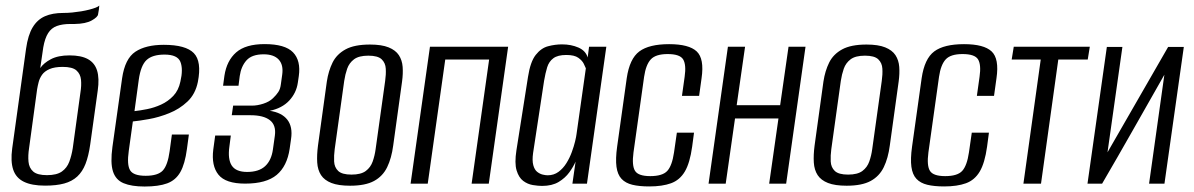

<svg xmlns="http://www.w3.org/2000/svg" viewBox="-20 -664 4317 694"><path d="M142.9 7Q94.6 7 66.1 -7.1Q37.6 -21.1 27.7 -50.9Q17.8 -80.7 24.1 -127.4L74.2 -487.9Q81.2 -537.5 98.2 -565.4Q115.2 -593.4 142.5 -605.3Q169.7 -617.2 208.2 -617.2Q224.2 -617.2 241.1 -618.8Q258 -620.5 273.7 -623.1Q289.5 -625.8 303.1 -629.3Q316.7 -632.8 325.9 -636.4Q335 -640 338.9 -643.8Q338.3 -636.9 337.4 -629.5Q336.5 -622.1 334.5 -612.4Q333.6 -602.5 311.8 -590.2Q290 -577.9 249.5 -577.3H233.8Q205.6 -577.3 185.7 -570.1Q165.7 -562.9 154 -544.3Q142.2 -525.8 136.4 -492.8L125.5 -418Q138 -436.3 163.9 -450Q189.9 -463.8 231.2 -463.8Q273.3 -463.8 297.8 -450.3Q322.3 -436.7 330.9 -409Q339.6 -381.2 333.3 -336.9L306 -141.2Q300.1 -99.8 289.1 -71.6Q278.1 -43.4 259.2 -25.9Q240.2 -8.4 211.9 -0.7Q183.6 7 142.9 7ZM149.8 -30.9Q185 -30.9 203.6 -44Q222.2 -57.2 230.5 -79.5Q238.8 -101.8 243 -128.5L270.7 -329.6Q274.9 -355.1 272.8 -375.8Q270.7 -396.6 256.3 -409.4Q241.9 -422.2 206.7 -422.2Q177.1 -422.2 159 -414.3Q140.9 -406.4 132 -393.7Q123.1 -380.9 119.7 -367.2Q116.2 -353.5 114.2 -341.7L85.1 -128.5Q80.9 -101.8 83 -79.5Q85.1 -57.2 100 -44Q114.9 -30.9 149.8 -30.9Z M502.6 10.2Q455.3 10.2 426.7 -1.8Q398.1 -13.7 388.3 -44.6Q378.5 -75.5 386.4 -133.1L421.4 -381.5Q431.7 -452 469.3 -477Q507 -502 572 -502Q651.5 -502 680.6 -472Q709.7 -442 695.2 -367.9Q686.3 -323.9 657.5 -296.8Q628.8 -269.7 591.3 -254.8Q553.9 -239.8 518.1 -233.5Q482.4 -227.1 460.2 -225L445.5 -119.1Q438.2 -68.5 450.3 -48.5Q462.3 -28.6 506.5 -28.6Q550.8 -28.6 568.6 -47.8Q586.3 -67.1 593.2 -117.7L601.3 -177.6H662.7L655.7 -125.6Q648.5 -71.2 631.8 -41.9Q615.1 -12.6 584.2 -1.2Q553.2 10.2 502.6 10.2ZM466.1 -262.3Q485.8 -264.4 511.5 -269.5Q537.2 -274.5 562.4 -286Q587.5 -297.5 606.5 -317.5Q625.5 -337.6 632 -369Q642.6 -413.8 632.2 -440.2Q621.8 -466.7 574.7 -466.7Q531 -466.7 509.9 -447.2Q488.8 -427.6 481.6 -375.8Z M866 -0.3Q795.5 -0.3 769.6 -32.6Q743.6 -64.8 750.9 -123.4L757.8 -174H814.3L809.2 -134.5Q802.7 -88.4 817.8 -65.4Q833 -42.5 873.3 -42.5Q915.6 -42.5 938.3 -63.4Q961 -84.3 966.5 -123.9L973.5 -173.6Q978.7 -211.4 955.6 -229.5Q932.6 -247.5 885.6 -247.5H817.7L822.7 -282.2H890.6Q910.2 -282.2 931.8 -289.2Q953.4 -296.1 966.8 -309.1Q978.8 -320.5 986 -331.5Q993.3 -342.5 995.3 -360.1L1000.1 -394.5Q1005 -429.6 987.4 -448.7Q969.8 -467.7 933.1 -467.7Q890.6 -467.7 871.1 -446Q851.6 -424.3 846.6 -389.3L842.1 -354.1H786.3L791.2 -390.3Q799.5 -444.8 833.7 -474.7Q868 -504.6 936.3 -504.6Q1010.5 -504.6 1039.2 -474.8Q1068 -445 1060 -388.7L1056.5 -364.9Q1051.2 -328.2 1025.4 -300.4Q999.5 -272.7 955.1 -263.5Q998.5 -257.1 1018.6 -231.3Q1038.7 -205.4 1032 -161.4L1027 -126.3Q1017.7 -63.3 980.1 -31.8Q942.5 -0.3 866 -0.3Z M1245.3 7.3Q1203.2 7.3 1177.9 -2.6Q1152.6 -12.5 1140.4 -31.1Q1128.3 -49.7 1126.6 -76.6Q1124.9 -103.6 1129.4 -138L1161.4 -369.4Q1167.2 -407.7 1182.1 -437.9Q1197 -468 1229 -485.5Q1260.9 -503 1317.3 -503Q1359.3 -503 1384.6 -492.8Q1409.9 -482.6 1421.8 -464.5Q1433.6 -446.3 1435.4 -422.2Q1437.2 -398 1433.3 -369.4L1401.3 -138.2Q1395.3 -92.4 1379.5 -59.8Q1363.7 -27.1 1332.1 -9.9Q1300.5 7.3 1245.3 7.3ZM1250.5 -32.9Q1284.7 -32.9 1302.2 -46Q1319.8 -59.2 1327.2 -80.5Q1334.6 -101.7 1337.7 -124.8L1372.2 -371.6Q1375.6 -395 1374.4 -415.7Q1373.3 -436.5 1359.5 -449.7Q1345.7 -462.8 1311.5 -462.8Q1277.3 -462.8 1259.7 -449.7Q1242.2 -436.5 1234.9 -415.7Q1227.7 -395 1224.2 -371.6L1189.8 -124.8Q1186.7 -101.7 1187.7 -80.5Q1188.7 -59.2 1202.5 -46Q1216.3 -32.9 1250.5 -32.9Z M1464.1 0 1534.1 -495H1816.7L1746.7 0H1684.7L1748 -448.8H1589.4L1526.1 0Z M1939.3 8Q1925.1 8 1906.1 4.9Q1887.1 1.8 1871.2 -10.1Q1855.2 -22 1847.3 -48.1Q1839.4 -74.2 1846.7 -121L1888.5 -386Q1896.9 -440.7 1916.4 -465.5Q1935.9 -490.3 1961.2 -496.9Q1986.5 -503.6 2011.6 -503.6Q2044.5 -503.6 2070.8 -492.1Q2097.2 -480.5 2104.2 -456.2L2109.2 -495H2171.6L2101.6 0H2049L2060.5 -79.8Q2052.5 -61.3 2037.8 -41Q2023.1 -20.7 1999.3 -6.3Q1975.4 8 1939.3 8ZM1959.5 -30.4Q1981.9 -30.4 1998.7 -42.8Q2015.5 -55.2 2027.3 -74.2Q2039.1 -93.2 2046.8 -114.2Q2054.5 -135.2 2058.7 -152.7Q2062.9 -170.2 2063.9 -179.3L2097.6 -417.1Q2095.6 -422.4 2090 -433.7Q2084.5 -445 2070.4 -455.1Q2056.4 -465.3 2026.8 -465.3Q1996 -465.3 1980.1 -453.4Q1964.2 -441.6 1957.8 -420.8Q1951.4 -399.9 1946.6 -371.8L1906.9 -110.9Q1903.1 -83.5 1907.6 -67Q1912.1 -50.4 1921.6 -42.9Q1931.2 -35.4 1941.6 -32.9Q1952.1 -30.4 1959.5 -30.4Z M2326.6 9.9Q2290.9 9.9 2265.9 3.9Q2241 -2.1 2226.6 -17.5Q2212.1 -32.9 2208.3 -61.2Q2204.5 -89.6 2210.7 -134L2245.4 -381.5Q2255.7 -452 2291 -478.2Q2326.3 -504.4 2398.6 -504.4Q2470.2 -504.4 2498.2 -478.2Q2526.2 -452 2515.9 -381.5L2507 -317.5H2445L2454.7 -386.6Q2461 -429.9 2449.3 -449.3Q2437.6 -468.6 2393.3 -468.6Q2350 -468.6 2332.3 -449.3Q2314.5 -429.9 2308.2 -386.6L2269.8 -113Q2263.5 -65.3 2275.4 -46.4Q2287.2 -27.4 2330.5 -27.4Q2374.8 -27.4 2392.1 -46.4Q2409.3 -65.3 2416.3 -113L2426.6 -184.5H2488.6L2481.9 -134.2Q2473.7 -74.9 2455.4 -44Q2437.1 -13.1 2405.5 -1.6Q2373.9 9.9 2326.6 9.9Z M2541.1 0 2611.1 -495H2673.1L2642.8 -283.8H2799.9L2830.2 -495H2891.6L2821.6 0H2760.2L2793.8 -235.9H2636.8L2603.1 0Z M3040.3 7.3Q2998.2 7.3 2972.9 -2.6Q2947.6 -12.5 2935.4 -31.1Q2923.3 -49.7 2921.6 -76.6Q2919.9 -103.6 2924.4 -138L2956.4 -369.4Q2962.2 -407.7 2977.1 -437.9Q2992 -468 3024 -485.5Q3055.9 -503 3112.3 -503Q3154.3 -503 3179.6 -492.8Q3204.9 -482.6 3216.8 -464.5Q3228.6 -446.3 3230.4 -422.2Q3232.2 -398 3228.3 -369.4L3196.3 -138.2Q3190.3 -92.4 3174.5 -59.8Q3158.7 -27.1 3127.1 -9.9Q3095.5 7.3 3040.3 7.3ZM3045.5 -32.9Q3079.7 -32.9 3097.2 -46Q3114.8 -59.2 3122.2 -80.5Q3129.6 -101.7 3132.7 -124.8L3167.2 -371.6Q3170.6 -395 3169.4 -415.7Q3168.3 -436.5 3154.5 -449.7Q3140.7 -462.8 3106.5 -462.8Q3072.3 -462.8 3054.7 -449.7Q3037.2 -436.5 3029.9 -415.7Q3022.7 -395 3019.2 -371.6L2984.8 -124.8Q2981.7 -101.7 2982.7 -80.5Q2983.7 -59.2 2997.5 -46Q3011.3 -32.9 3045.5 -32.9Z M3392.6 9.9Q3356.9 9.9 3331.9 3.9Q3307 -2.1 3292.6 -17.5Q3278.1 -32.9 3274.3 -61.2Q3270.5 -89.6 3276.7 -134L3311.4 -381.5Q3321.7 -452 3357 -478.2Q3392.3 -504.4 3464.6 -504.4Q3536.2 -504.4 3564.2 -478.2Q3592.2 -452 3581.9 -381.5L3573 -317.5H3511L3520.7 -386.6Q3527 -429.9 3515.3 -449.3Q3503.6 -468.6 3459.3 -468.6Q3416 -468.6 3398.3 -449.3Q3380.5 -429.9 3374.2 -386.6L3335.8 -113Q3329.5 -65.3 3341.4 -46.4Q3353.2 -27.4 3396.5 -27.4Q3440.8 -27.4 3458.1 -46.4Q3475.3 -65.3 3482.3 -113L3492.6 -184.5H3554.6L3547.9 -134.2Q3539.7 -74.9 3521.4 -44Q3503.1 -13.1 3471.5 -1.6Q3439.9 9.9 3392.6 9.9Z M3679.2 0 3741.8 -448.8H3636.8L3644.3 -495H3919.2L3911.7 -448.8H3805.3L3742.8 0Z M3910.8 0 3980.8 -494.3H4037L3983.2 -113.5L4202.3 -494.3H4259L4189 0H4133.4L4188.7 -393.9Q4132.3 -295 4076.8 -196.9Q4021.3 -98.9 3963.6 0Z"/></svg>

Font: Alumni Sans SC Thin
Style: Italic
Weight: 100
Italic angle: -8°
Designer: Robert E. Leuschke
Foundry: Robert E. Leuschke
Version: Version 1.016